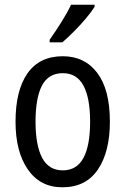

<svg xmlns="http://www.w3.org/2000/svg" viewBox="-20 -786 533 816"><path d="M447 -269Q447 -141 396 -65.5Q345 10 245 10Q151 10 98.5 -65.5Q46 -141 46 -269Q46 -402 97 -474.5Q148 -547 247 -547Q340 -547 393.5 -476Q447 -405 447 -269ZM131 -269Q131 -169 159 -115.5Q187 -62 247 -62Q306 -62 334.5 -114.5Q363 -167 363 -269Q363 -370 334.5 -422.5Q306 -475 247 -475Q186 -475 158.5 -422.5Q131 -370 131 -269ZM382 -757Q369 -736 345 -707.5Q321 -679 293.5 -651.5Q266 -624 245 -606H191V-617Q217 -654 241.5 -693Q266 -732 282 -766H382Z"/></svg>

Font: Noto Sans Thai Cond
Style: Regular
Weight: 400
Width: 3
Designer: Monotype Design Team
Foundry: Monotype Imaging Inc.
Version: Version 2.002; ttfautohint (v1.8.4.7-5d5b)